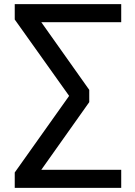

<svg xmlns="http://www.w3.org/2000/svg" viewBox="-20 -725 651 925"><path d="M51 180V106L313 -263L51 -631V-705H564V-618H179L410 -292V-233L179 93H564V180Z"/></svg>

Font: Mulish SemiBold
Style: Regular
Weight: 600
Designer: Vernon Adams
Foundry: Vernon Adams
Version: Version 3.603; ttfautohint (v1.8.3)